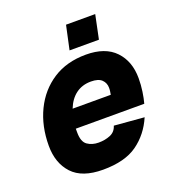

<svg xmlns="http://www.w3.org/2000/svg" viewBox="-133 -828 866 946"><g transform="rotate(-20 300.0 -355.0)"><path d="M247 12Q138 12 86.5 -43.5Q35 -99 35 -190Q35 -293 74.5 -374.5Q114 -456 186.5 -503Q259 -550 360 -550Q461 -550 513 -495.5Q565 -441 565 -352Q565 -317 560 -283Q555 -249 548 -224H189Q189 -214 189 -204Q189 -155 213.5 -138Q238 -121 272 -121Q306 -121 333.5 -132.5Q361 -144 370 -174L527 -161Q493 -82 427.5 -35Q362 12 247 12ZM338 -417Q292 -417 259 -392.5Q226 -368 208 -322H408Q409 -330 410.5 -337.5Q412 -345 412 -357Q412 -383 394.5 -400Q377 -417 338 -417ZM292 -597 319 -722H472L446 -597Z"/></g></svg>

Font: Geist Mono ExtraBold
Style: Italic
Weight: 800
Italic angle: -12°
Monospace: yes
Designer: Basement.studio, Andrés Briganti, Mateo Zaragoza
Foundry: Basement.studio, Vercel, Andrés Briganti, Guido Ferreyra, Mateo Zaragoza
Version: Version 1.500; ttfautohint (v1.8.4.7-5d5b)